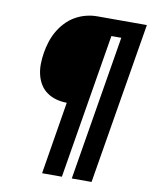

<svg xmlns="http://www.w3.org/2000/svg" viewBox="-83 -797 681 860"><g transform="rotate(10 257.5 -367.5)"><path d="M168 0 222 -330Q197 -330 173.5 -336.5Q150 -343 131 -356.5Q112 -370 100 -390Q88 -410 82.5 -433.5Q77 -457 77.5 -482Q78 -507 82 -532Q86 -557 94 -582.5Q102 -608 115 -631Q128 -654 147 -674.5Q166 -695 189.5 -708.5Q213 -722 238.5 -728.5Q264 -735 289 -735H515L393 0H303L412 -659H367L258 0Z"/></g></svg>

Font: Iosevka SS04 Extrabold
Style: Italic
Weight: 800
Italic angle: -9°
Monospace: yes
Designer: Belleve Invis
Foundry: Belleve Invis
Version: Version 19.0.0; ttfautohint (v1.8.4)